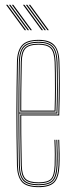

<svg xmlns="http://www.w3.org/2000/svg" viewBox="-20 -770 310 795"><path d="M140.2 5Q88.8 5 70 -17.4Q51.2 -39.8 50.2 -85Q49 -151 48.4 -205.6Q47.8 -260.2 47.9 -309.5Q48 -358.8 48.6 -408.4Q49.2 -458 50.2 -514Q51.2 -559.5 70.5 -582.2Q89.8 -605 140.2 -605Q184.2 -605 204.2 -584Q224.2 -563 226 -515.8Q226.8 -498.5 227.1 -475.2Q227.5 -452 227.6 -423.6Q227.8 -395.2 227.1 -362.1Q226.5 -329 225.2 -292H68Q68 -249.2 68.2 -216.1Q68.5 -183 69.1 -152Q69.8 -121 70.2 -85.2Q71 -45.8 85.4 -30.4Q99.8 -15 140.2 -15Q177 -15 190.8 -28.9Q204.5 -42.8 206.2 -85.8Q207 -103.2 206.9 -131Q206.8 -158.8 205.2 -191H209.2Q210.8 -160 210.9 -131.6Q211 -103.2 210.2 -85.8Q208.5 -40.8 193.2 -25.9Q178 -11 140.2 -11Q98 -11 82.5 -27.4Q67 -43.8 66.2 -85.2Q65.8 -117.8 65.1 -149.5Q64.5 -181.2 64.2 -216.9Q64 -252.5 64 -296H221.5Q222.8 -336 223.2 -369.4Q223.8 -402.8 223.8 -429.9Q223.8 -457 223.2 -478.4Q222.8 -499.8 222 -515.8Q220.2 -565.5 199.2 -583.2Q178.2 -601 140.2 -601Q91.5 -601 73.4 -579.5Q55.2 -558 54.2 -514Q53.2 -458.8 52.6 -407.4Q52 -356 52 -304.9Q52 -253.8 52.5 -199.8Q53 -145.8 54.2 -85Q55.2 -40 73.5 -19.5Q91.8 1 140.2 1Q183 1 201.5 -17.1Q220 -35.2 222.2 -85.2Q222.8 -96.5 222.9 -113.2Q223 -130 222.6 -150.1Q222.2 -170.2 221.2 -191H225.2Q226.5 -162.2 226.9 -133.9Q227.2 -105.5 226.2 -85Q224 -34.8 205 -14.9Q186 5 140.2 5ZM140.2 -3Q93.2 -3 76.2 -22.2Q59.2 -41.5 58.2 -85Q57.2 -144.8 56.6 -198.5Q56 -252.2 56 -303.4Q56 -354.5 56.6 -406.4Q57.2 -458.2 58.2 -514Q59.2 -557.8 76.8 -577.4Q94.2 -597 140.2 -597Q181.2 -597 198.9 -578.1Q216.5 -559.2 218.2 -512.8Q218.8 -499.8 219.2 -469.6Q219.8 -439.5 219.6 -396.1Q219.5 -352.8 217.5 -300H60Q60 -233.5 60.6 -184Q61.2 -134.5 62.2 -85.2Q63 -41.5 80.1 -24.2Q97.2 -7 140.2 -7Q180.5 -7 196.4 -23.2Q212.2 -39.5 214.2 -85.5Q215 -102.8 214.9 -130.9Q214.8 -159 213.2 -191H217.2Q218.5 -165.8 218.9 -136.2Q219.2 -106.8 218.2 -85.5Q216.2 -37.2 199.1 -20.1Q182 -3 140.2 -3ZM60 -304H213.8Q215.5 -350.5 215.8 -392.8Q216 -435 215.5 -466.6Q215 -498.2 214.2 -512.8Q212.5 -558.2 195.8 -575.6Q179 -593 140.2 -593Q96.5 -593 79.8 -574.6Q63 -556.2 62.2 -513.8Q61.2 -465.5 60.6 -417.1Q60 -368.8 60 -304ZM64 -308Q64 -350.5 64.2 -383.1Q64.5 -415.8 65.1 -446.4Q65.8 -477 66.2 -513.8Q67 -555 82.9 -572Q98.8 -589 140.2 -589Q175.2 -589 191.9 -573.5Q208.5 -558 210.2 -513Q210.8 -500 211.2 -470.9Q211.8 -441.8 211.6 -400.1Q211.5 -358.5 209.8 -308ZM68 -312H206Q207.5 -357.8 207.6 -398.5Q207.8 -439.2 207.2 -469.2Q206.8 -499.2 206.2 -513Q204.5 -555.5 189.4 -570.2Q174.2 -585 140.2 -585Q100 -585 85.5 -568.9Q71 -552.8 70.2 -513.8Q69.8 -478.5 69.1 -448.2Q68.5 -418 68.2 -385.9Q68 -353.8 68 -312ZM106.2 -645 29.2 -750H35.2L112.2 -645ZM82.2 -645 5.2 -750H11.2L88.2 -645ZM94.2 -645 17.2 -750H23.2L100.2 -645ZM176.2 -645 99.2 -750H105.2L182.2 -645ZM152.2 -645 75.2 -750H81.2L158.2 -645ZM164.2 -645 87.2 -750H93.2L170.2 -645Z"/></svg>

Font: Big Shoulders Inline Thin
Style: Regular
Weight: 100
Designer: Patric King
Foundry: XO Type Co
Version: Version 2.002